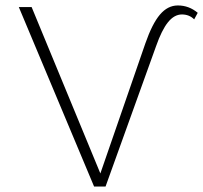

<svg xmlns="http://www.w3.org/2000/svg" viewBox="-20 -684 745 704"><path d="M705 -637 692 -613Q674 -631 647 -631Q619 -631 596 -602.5Q573 -574 552 -514L367 0H325L49 -658H96L348 -48L513 -525Q538 -597 566.5 -630.5Q595 -664 632 -664Q673 -664 705 -637Z"/></svg>

Font: Ysabeau SC Light
Style: Regular
Weight: 300
Designer: Christian Thalmann (Catharsis Fonts)
Version: Version 0.003